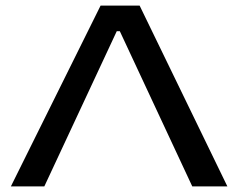

<svg xmlns="http://www.w3.org/2000/svg" viewBox="-20 -669 855 689"><path d="M399 -557H410L670 0H796L481 -649H341L19 0H139Z"/></svg>

Font: Gamestation Extended
Style: Regular
Weight: 400
Width: 7
Designer: Jonas Hecksher
Foundry: Jonas Hecksher, Playtypeª, e-types AS
Version: Version 1.003